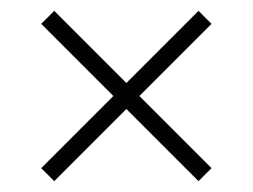

<svg xmlns="http://www.w3.org/2000/svg" viewBox="-20 -548 466 354"><path d="M56 -238 189 -371 56 -504 80 -528 213 -395 346 -528 370 -504 237 -371 370 -238 346 -214 213 -347 80 -214Z"/></svg>

Font: Encode Sans Compressed
Style: Thin
Weight: 100
Designer: Pablo Impallari, Andres Torresi
Foundry: Pablo Impallari, Andres Torresi
Version: Version 1.000; ttfautohint (v1.00) -l 8 -r 50 -G 200 -x 14 -